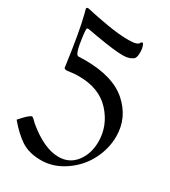

<svg xmlns="http://www.w3.org/2000/svg" viewBox="-213 -886 916 1036"><g transform="rotate(30 245.5 -368.0)"><path d="M107 -535 149 -536Q325 -536 413 -457Q501 -378 501 -263Q501 -186 464 -114.5Q427 -43 358 4Q289 51 213 51Q137 51 88 18.5Q39 -14 -10 -73Q32 -122 52 -130Q59 -130 69.5 -119Q80 -108 85 -104Q195 -12 285 -12Q353 -12 392.5 -64Q432 -116 432 -190Q432 -290 362 -367Q292 -444 164 -444Q137 -444 114 -440.5Q91 -437 87 -438Q76 -439 74 -447V-450Q46 -656 22 -748L14 -778Q14 -787 24 -787Q28 -787 57.5 -780Q87 -773 162 -760Q237 -747 297.5 -747Q358 -747 362 -769Q368 -773 372 -773Q376 -771 381 -756.5Q386 -742 386 -725Q386 -708 384.5 -699Q383 -690 379 -683Q375 -676 357 -668Q339 -660 310 -660Q259 -660 143 -680L81 -691Q72 -691 71 -685Q71 -655 81 -596.5Q91 -538 107 -535Z"/></g></svg>

Font: Mr Bedfort
Style: Regular
Weight: 400
Designer: Alejandro Paul
Foundry: Alejandro Paul
Version: Version 1.000